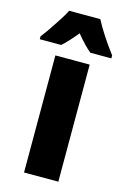

<svg xmlns="http://www.w3.org/2000/svg" viewBox="-155 -821 574 876"><g transform="rotate(15 132.0 -383.0)"><path d="M213 0H51V-553H213ZM206 -766Q240 -701 301 -620V-606H202Q172 -630 132 -679Q88 -626 64 -606H-37V-620Q-23 -637 -4 -665Q15 -693 33 -721Q51 -749 59 -766Z"/></g></svg>

Font: Noto Sans Gujarati UI ExtraCondensed Black
Style: Regular
Weight: 900
Width: 2
Designer: Jelle Bosma - Monotype Design Team, Universal Thirst
Foundry: Monotype Imaging Inc.
Version: Version 2.106; ttfautohint (v1.8.4.7-5d5b)